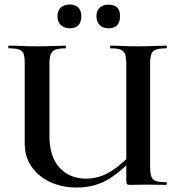

<svg xmlns="http://www.w3.org/2000/svg" viewBox="-20 -830 798 862"><path d="M547 -542Q547 -571 542 -586Q537 -601 522 -607Q507 -613 476 -613Q474 -613 474 -619Q474 -625 476 -625Q502 -625 533.5 -623.5Q565 -622 599 -622Q635 -622 667.5 -623.5Q700 -625 726 -625Q729 -625 729 -619Q729 -613 726 -613Q696 -613 680.5 -607.5Q665 -602 659.5 -587.5Q654 -573 654 -544V-81Q654 -52 659.5 -37Q665 -22 680.5 -17Q696 -12 726 -12Q729 -12 729 -6Q729 0 726 0Q704 0 683 -0.5Q662 -1 637 -1Q615 -1 600.5 -0.5Q586 0 566 0Q554 0 550.5 -3Q547 -6 547 -19ZM606 -149Q536 -69 472 -28.5Q408 12 325 12Q260 12 207 -12Q154 -36 122.5 -80.5Q91 -125 91 -186V-544Q91 -573 86 -587.5Q81 -602 66 -607.5Q51 -613 20 -613Q17 -613 17 -619Q17 -625 20 -625Q46 -625 78 -623.5Q110 -622 146 -622Q184 -622 216.5 -623.5Q249 -625 274 -625Q276 -625 276 -619Q276 -613 274 -613Q244 -613 228.5 -607Q213 -601 207.5 -586Q202 -571 202 -542V-221Q202 -126 247.5 -77Q293 -28 366 -28Q426 -28 478.5 -61Q531 -94 592 -161ZM293 -703Q268 -703 253 -717.5Q238 -732 238 -758Q238 -782 253 -796Q268 -810 293 -810Q318 -810 331.5 -796Q345 -782 345 -758Q345 -703 293 -703ZM467 -703Q442 -703 427.5 -717.5Q413 -732 413 -758Q413 -782 427.5 -795.5Q442 -809 467 -809Q519 -809 519 -758Q519 -703 467 -703Z"/></svg>

Font: Cormorant Infant Light
Style: Bold
Weight: 700
Version: Version 4.001